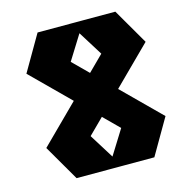

<svg xmlns="http://www.w3.org/2000/svg" viewBox="-105 -807 865 904"><g transform="rotate(-15 327.5 -355.0)"><path d="M347.5 -655.5 422 -536 347.5 -462.1 273 -536ZM313 0H314H321H374H381H382H537L638 -174L455.5 -355L638 -536L537 -710H382H381H374H321H314H313H158L57 -536L239.5 -355L57 -174L158 0ZM347.5 -54.5 273 -174 347.5 -247.9 422 -174Z"/></g></svg>

Font: Radio Edit
Style: P3
Weight: 800
Version: Version 3.001;PS 003.001;hotconv 1.0.70;makeotf.lib2.5.58329